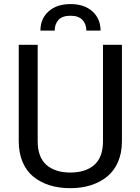

<svg xmlns="http://www.w3.org/2000/svg" viewBox="-20 -936 706 965"><path d="M74.2 -226.1V-710.9H169.4V-226.1Q169.4 -146 213.1 -107.4Q256.8 -68.8 333.5 -68.8Q410.6 -68.8 454.1 -107.4Q497.6 -146 497.6 -226.1V-710.9H592.8V-226.1Q592.8 -167 572.8 -121.3Q552.7 -75.7 517.1 -47.4Q481.4 -19 435.1 -4.6Q388.7 9.8 333.5 9.8Q276.9 9.8 230.2 -4.6Q183.6 -19 148.4 -47.4Q113.3 -75.7 93.8 -121.3Q74.2 -167 74.2 -226.1ZM254.9 -782.2H183.1Q183.1 -841.8 224.1 -878.7Q265.1 -915.5 334.5 -915.5Q403.8 -915.5 444.6 -878.7Q485.4 -841.8 485.4 -782.2H414.1Q414.1 -814.5 394.5 -835.7Q375 -856.9 334.5 -856.9Q293.5 -856.9 274.2 -836.2Q254.9 -815.4 254.9 -782.2Z"/></svg>

Font: Bert Sans Medium
Style: Regular
Weight: 500
Designer: Christian Robertson, Adam Twardoch, & Cristiano Sobral
Foundry: Google
Version: Version 12.135;January 10, 2020;FontCreator 12.0.0.2547 64-b